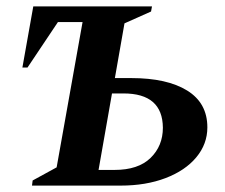

<svg xmlns="http://www.w3.org/2000/svg" viewBox="-20 -580 704 600"><path d="M50 -369 84 -560H455L452 -544L369 -507L339 -336H390Q502 -336 565 -297Q628 -258 628 -182Q628 -130 593.5 -88.5Q559 -47 497.5 -23.5Q436 0 357 0H80L82 -16L157 -57L238 -511H161L66 -369ZM288 -49H338Q412 -49 450.5 -86.5Q489 -124 489 -181Q488 -288 366 -288H330Z"/></svg>

Font: Spectral SC
Style: Bold Italic
Weight: 700
Italic angle: -10°
Designer: Jean-Baptiste Levee
Foundry: Production Type
Version: Version 2.001